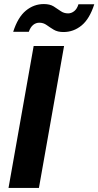

<svg xmlns="http://www.w3.org/2000/svg" viewBox="-20 -927 485 947"><path d="M22 0 146 -700H296L172 0ZM45 -770Q68 -842 107.5 -874.5Q147 -907 196 -907Q226 -907 244.5 -895.5Q263 -884 279 -872.5Q295 -861 316 -861Q332 -861 346 -872Q360 -883 367 -906H445Q422 -834 382.5 -801.5Q343 -769 293 -769Q264 -769 245 -780.5Q226 -792 210 -803.5Q194 -815 174 -815Q157 -815 143.5 -804Q130 -793 122 -770Z"/></svg>

Font: DM Sans 20pt Black
Style: Italic
Weight: 900
Italic angle: -10°
Version: Version 4.004;gftools[0.9.30]